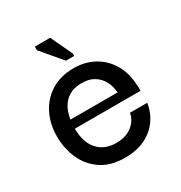

<svg xmlns="http://www.w3.org/2000/svg" viewBox="-141 -669 738 782"><g transform="rotate(-30 228.5 -278.0)"><path d="M226 10Q157 10 113 -20.5Q69 -51 48 -99.5Q27 -148 27 -200Q26 -259 49.5 -307Q73 -355 117.5 -383Q162 -411 224 -411Q278 -411 320 -387.5Q362 -364 387 -321.5Q412 -279 414 -221Q415 -218 415 -209.5Q415 -201 415 -195H106Q106 -131 137.5 -95.5Q169 -60 225 -60Q267 -60 296.5 -81.5Q326 -103 333 -139H414Q408 -97 384 -63Q360 -29 320 -9.5Q280 10 226 10ZM109 -236H331Q330 -247 325.5 -265Q321 -283 309 -300.5Q297 -318 276 -330Q255 -342 222 -342Q192 -342 171 -332Q150 -322 137 -305.5Q124 -289 117.5 -270.5Q111 -252 109 -236ZM213 -453 132 -549V-566H204L252 -464V-453Z"/></g></svg>

Font: Darker Grotesque Light SemiBold
Style: Regular
Weight: 600
Version: Version 1.000;gftools[0.9.28]